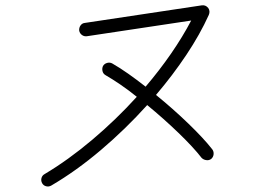

<svg xmlns="http://www.w3.org/2000/svg" viewBox="-20 -712 1040 720"><path d="M172 -16Q163 -11 153 -13.5Q143 -16 138 -25Q133 -34 135.5 -44Q138 -54 147 -59Q236 -112 325.5 -187.5Q415 -263 493 -349Q462 -374 432 -394.5Q402 -415 376 -430Q367 -435 364.5 -445Q362 -455 366 -464Q371 -473 381.5 -476Q392 -479 401 -474Q429 -458 461 -435.5Q493 -413 526 -387Q578 -448 621.5 -511Q665 -574 697 -635L305 -576Q295 -575 287 -581Q279 -587 277 -597Q276 -608 282 -616.5Q288 -625 298 -626L737 -692Q751 -694 761 -682Q769 -670 763 -656Q730 -583 679 -506.5Q628 -430 565 -356Q629 -304 686.5 -248.5Q744 -193 776 -152Q782 -144 781 -133.5Q780 -123 772 -116Q764 -110 753.5 -111.5Q743 -113 736 -120Q705 -160 649.5 -213.5Q594 -267 532 -318Q451 -228 358.5 -149.5Q266 -71 172 -16Z"/></svg>

Font: Zen Kurenaido
Style: Regular
Weight: 400
Designer: Yoshimichi Ohira
Foundry: Positype
Version: Version 1.001